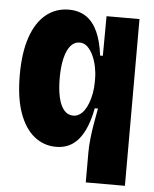

<svg xmlns="http://www.w3.org/2000/svg" viewBox="-51 -584 619 772"><g transform="rotate(5 259.0 -198.0)"><path d="M324 145V25Q324 -1 327 -30Q330 -59 335.5 -91Q341 -123 347 -155H334Q324 -101 305.5 -63.5Q287 -26 259 -6.5Q231 13 192 13Q143 13 104.5 -17.5Q66 -48 44 -109Q22 -170 22 -263Q22 -352 43 -414Q64 -476 103.5 -508.5Q143 -541 196 -541Q237 -541 266 -521.5Q295 -502 312.5 -463.5Q330 -425 337 -368H348L349 -528H482V-293V145ZM250 -118Q263 -118 274.5 -125Q286 -132 295 -145Q304 -158 310.5 -175.5Q317 -193 321 -214.5Q325 -236 325 -259V-274Q325 -297 320 -321.5Q315 -346 305.5 -366.5Q296 -387 282.5 -400Q269 -413 251 -413Q229 -413 214 -395Q199 -377 191 -343.5Q183 -310 183 -264Q183 -219 190.5 -186Q198 -153 213 -135.5Q228 -118 250 -118Z"/></g></svg>

Font: Bricolage Grotesque 72pt SemiCondensed ExtraBold
Style: Regular
Weight: 800
Width: 4
Designer: Mathieu Triay
Foundry: Atelier Triay
Version: Version 1.001;gftools[0.9.33.dev8+g029e19f]